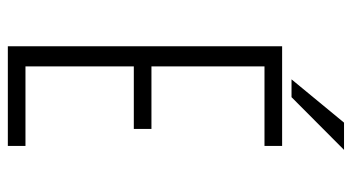

<svg xmlns="http://www.w3.org/2000/svg" viewBox="-224 -674 898 490"><g transform="rotate(90 225.0 -429.0)"><path d="M182.5 -724 293 -858H362.5L228 -724ZM352.5 -655H149.5V-366.5H309V-321.5H149.5V-45H352.5V0H98V-700H352.5Z"/></g></svg>

Font: League Mono Condensed UltraLight
Style: Regular
Weight: 200
Width: 1
Designer: Tyler Finck
Foundry: The League of Moveable Type / Tyler Finck
Version: Version 2.210